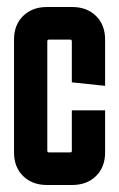

<svg xmlns="http://www.w3.org/2000/svg" viewBox="-20 -524 340 548"><path d="M20 -89V-411Q20 -453 46 -478.5Q72 -504 114 -504H186Q228 -504 254 -478.5Q280 -453 280 -411V-279L185 -289V-406Q185 -411 180 -411H120Q115 -411 115 -406V-94Q115 -89 120 -89H180Q185 -89 185 -93V-209H280V-89Q280 -47 254 -21.5Q228 4 186 4H114Q72 4 46 -21.5Q20 -47 20 -89Z"/></svg>

Font: Karantina
Style: Regular
Weight: 400
Designer: Rony Koch
Foundry: Rony Koch
Version: Version 1.000; ttfautohint (v1.8.3)